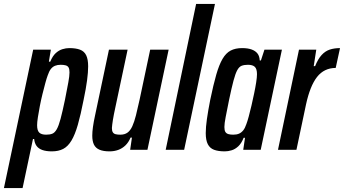

<svg xmlns="http://www.w3.org/2000/svg" viewBox="-68 -763 1752 978"><path d="M-48 195 101 -510H191L181 -449H188Q200 -478 216 -492.5Q232 -507 250 -512.5Q268 -518 285 -518Q318 -518 339.5 -510Q361 -502 371 -481.5Q381 -461 381 -425Q381 -395 375.5 -353.5Q370 -312 358 -255Q343 -178 328.5 -127.5Q314 -77 296 -47Q278 -17 254 -4.5Q230 8 196 8Q167 8 147.5 1Q128 -6 118 -20Q108 -34 106 -55H100L47 195ZM167 -77Q186 -77 198.5 -82Q211 -87 221 -104.5Q231 -122 240.5 -157.5Q250 -193 263 -255Q274 -311 280 -343.5Q286 -376 286 -394Q286 -411 281.5 -419Q277 -427 267 -430Q257 -433 241 -433Q225 -433 212.5 -428Q200 -423 191 -411.5Q182 -400 175 -379Q170 -366 163 -340.5Q156 -315 148.5 -284.5Q141 -254 135 -223Q129 -192 125 -166Q121 -140 121 -125Q121 -98 132 -87.5Q143 -77 167 -77Z M490 8Q458 8 438.5 -0.5Q419 -9 410.5 -26.5Q402 -44 402 -72Q402 -91 405.5 -116.5Q409 -142 416 -174L487 -510H582L520 -218Q511 -177 507 -151.5Q503 -126 502 -111Q502 -97 506.5 -89.5Q511 -82 520.5 -79.5Q530 -77 545 -77Q567 -77 581.5 -87.5Q596 -98 606 -120Q616 -142 624.5 -175.5Q633 -209 643 -255L697 -510H791L683 0H595L604 -62H597Q587 -38 571 -22.5Q555 -7 534.5 0.5Q514 8 490 8Z M776 0 931 -743H1027L870 0Z M1077 8Q1044 8 1022.5 0Q1001 -8 990.5 -28.5Q980 -49 980 -85Q980 -115 986 -157Q992 -199 1003 -255Q1019 -332 1033.5 -382.5Q1048 -433 1065.5 -463Q1083 -493 1107 -505.5Q1131 -518 1165 -518Q1194 -518 1213.5 -511Q1233 -504 1243.5 -490.5Q1254 -477 1255 -455H1261L1279 -510H1368L1260 0H1171L1180 -61H1173Q1162 -33 1146 -18Q1130 -3 1112 2.5Q1094 8 1077 8ZM1120 -77Q1137 -77 1149 -82Q1161 -87 1170.5 -98.5Q1180 -110 1187 -131Q1192 -144 1199 -169.5Q1206 -195 1213 -225.5Q1220 -256 1226.5 -287Q1233 -318 1237 -344Q1241 -370 1241 -385Q1241 -412 1230 -422.5Q1219 -433 1195 -433Q1176 -433 1163 -428Q1150 -423 1140.5 -405.5Q1131 -388 1121.5 -352.5Q1112 -317 1099 -255Q1088 -200 1081.5 -167Q1075 -134 1075 -116Q1075 -99 1080 -91Q1085 -83 1095 -80Q1105 -77 1120 -77Z M1348 0 1455 -510H1543L1530 -426H1537Q1552 -463 1570.5 -483Q1589 -503 1612 -510.5Q1635 -518 1664 -518L1642 -417Q1613 -417 1589 -405.5Q1565 -394 1547 -371Q1529 -348 1515 -313Q1501 -278 1491 -232L1442 0Z"/></svg>

Font: Saira ExtraCondensed SemiBold
Style: Italic
Weight: 600
Width: 2
Italic angle: -12°
Designer: Hector Gatti with collaboration of the Omnibus-Type team
Foundry: Omnibus-Type
Version: Version 1.101